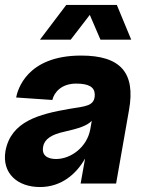

<svg xmlns="http://www.w3.org/2000/svg" viewBox="-21 -740 600 774"><path d="M140 14C227 14 287 -39 322 -101L304 0H447L499 -296C526 -446 466 -516 306 -516C86 -516 50 -377 44 -347L190 -337C197 -367 226 -403 286 -403C337 -403 360 -389 361 -360C362 -311 323 -312 258 -301C137 -280 23 -251 1 -131C-14 -41 50 14 140 14ZM140 -580H264L341 -680L384 -580H508L450 -720H246ZM153 -149C158 -179 187 -198 238 -209C296 -222 330 -233 349 -253L343 -219C330 -147 265 -99 205 -99C170 -99 146 -114 153 -149Z"/></svg>

Font: Uncut Sans
Style: Bold Italic
Weight: 700
Italic angle: -10°
Designer: Kasper Nordkvist
Foundry: Uncut Type
Version: Version 1.111;FEAKit 1.0